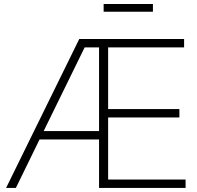

<svg xmlns="http://www.w3.org/2000/svg" viewBox="-20 -918 962 938"><path d="M9.8 0 367.2 -727.5H879.4V-686.5H508.3V-385.3H856.4V-344.2H508.3V-41H886.7V0H463.9V-236.8H173.3L57.6 0ZM193.4 -277.8H463.9V-686.5H393.6ZM727.1 -898.4V-860.8H486.3V-898.4Z"/></svg>

Font: Inter Display ExtraLight
Style: Regular
Weight: 200
Designer: Rasmus Andersson
Foundry: rsms
Version: Version 4.000;git-a52131595